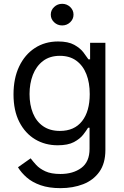

<svg xmlns="http://www.w3.org/2000/svg" viewBox="-20 -770 649 1006"><path d="M296.9 215.8Q236.3 215.8 192.6 200.4Q148.9 185.1 120.1 159.9Q91.3 134.8 74.2 106.4L140.6 59.6Q151.9 74.7 169.4 94Q187 113.3 217.3 127.4Q247.6 141.6 296.9 141.6Q362.8 141.6 406 109.9Q449.2 78.1 449.2 9.8V-100.6H441.4Q432.6 -85.9 415.8 -64.2Q398.9 -42.5 367.4 -25.6Q335.9 -8.8 282.2 -8.8Q216.3 -8.8 164.1 -40Q111.8 -71.3 81.3 -130.9Q50.8 -190.4 50.8 -275.4Q50.8 -359.4 80.3 -421.6Q109.9 -483.9 162.6 -518.3Q215.3 -552.7 284.2 -552.7Q337.4 -552.7 368.9 -535.2Q400.4 -517.6 417.2 -495.4Q434.1 -473.1 443.4 -459H452.1V-545.9H532.2V15.6Q532.2 85.9 500.7 130.1Q469.2 174.3 415.8 195.1Q362.3 215.8 296.9 215.8ZM293.9 -84Q369.6 -84 409.9 -135.3Q450.2 -186.5 450.2 -277.3Q450.2 -336.4 432.6 -381.3Q415 -426.3 380.1 -451.9Q345.2 -477.5 293.9 -477.5Q240.7 -477.5 205.3 -450.4Q169.9 -423.3 152.3 -377.9Q134.8 -332.5 134.8 -277.3Q134.8 -220.7 152.6 -177Q170.4 -133.3 206.1 -108.6Q241.7 -84 293.9 -84ZM305.7 -636.7Q281.2 -636.7 263.7 -653.3Q246.1 -669.9 246.1 -693.4Q246.1 -716.8 263.7 -733.4Q281.2 -750 305.7 -750Q330.1 -750 347.7 -733.4Q365.2 -716.8 365.2 -693.4Q365.2 -669.9 347.7 -653.3Q330.1 -636.7 305.7 -636.7Z"/></svg>

Font: GitLab Sans
Style: Regular
Weight: 400
Designer: Rasmus Andersson
Foundry: Modifications by GitLab B.V., manufactured by rsms
Version: Version 4.000;git-c8fb6b7